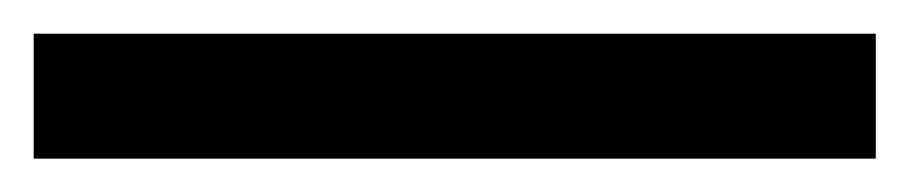

<svg xmlns="http://www.w3.org/2000/svg" viewBox="-20 -20 540 114"><path d="M500 74.2H0V0H500Z"/></svg>

Font: Margherita Black
Style: Regular
Weight: 900
Designer: James Puckett
Foundry: Dunwich Type Founders
Version: Version 1.008;hotconv 1.0.109;makeotfexe 2.5.65596